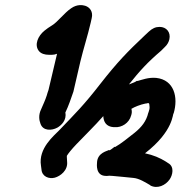

<svg xmlns="http://www.w3.org/2000/svg" viewBox="-20 -736 718 764"><path d="M134 -534C143 -522 159 -518 174 -518H187C193 -518 199 -519 207 -522L173 -378C170 -371 168 -362 166 -356C160 -337 152 -321 144 -302C132 -278 136 -257 141 -244C151 -214 186 -216 208 -228C224 -237 246 -258 240 -288C253 -315 263 -345 272 -371L300 -492C312 -542 329 -594 341 -646L345 -664C351 -689 338 -707 319 -713C309 -716 287 -720 263 -703C236 -685 209 -648 187 -635C175 -628 166 -621 157 -614C131 -593 116 -558 134 -534ZM143 -77 145 -62C147 -33 175 -23 198 -29C220 -35 251 -58 247 -93L246 -111C245 -113 247 -114 246 -116C252 -126 265 -142 284 -162C318 -198 355 -233 391 -274C392 -252 402 -232 432 -230H437C464 -228 494 -246 502 -277C504 -284 506 -290 503 -303C516 -311 539 -320 559 -324H561C573 -327 574 -328 575 -312C576 -306 574 -297 571 -289L570 -287C562 -253 543 -230 516 -208C492 -189 460 -163 438 -151L436 -152C431 -148 418 -138 416 -138L413 -139C408 -135 367 -129 366 -88C366 -84 359 -36 402 -36H406C410 -37 419 -37 428 -36C458 -33 484 -31 511 -28C534 -26 559 -10 578 1V2C607 17 639 1 655 -22C667 -39 675 -73 649 -87L640 -93C616 -108 590 -119 557 -126C673 -216 666 -285 671 -285C690 -349 673 -418 602 -426C570 -429 544 -418 528 -414H524C517 -408 504 -405 493 -400C536 -454 567 -488 621 -534L622 -535L636 -549C646 -558 652 -570 654 -580C660 -608 642 -629 615 -629C599 -629 586 -623 572 -610L557 -596C486 -529 448 -490 379 -402C313 -317 282 -287 216 -218C195 -196 132 -146 143 -77Z"/></svg>

Font: Stray Cat
Style: ExBlkObl
Weight: 1000
Version: Version 1.0